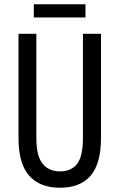

<svg xmlns="http://www.w3.org/2000/svg" viewBox="-20 -873 562 903"><path d="M455 -224Q455 -103 406 -46.5Q357 10 262 10Q167 10 117 -47Q67 -104 67 -223V-714H151V-222Q151 -140 180 -103.5Q209 -67 262 -67Q316 -67 343 -103Q370 -139 370 -223V-714H455ZM382 -853V-791H139V-853Z"/></svg>

Font: Noto Sans Tamil ExtraCondensed
Style: Regular
Weight: 400
Width: 2
Designer: Jelle Bosma - Monotype Design Team
Foundry: Monotype Imaging Inc.
Version: Version 2.004; ttfautohint (v1.8.4.7-5d5b)